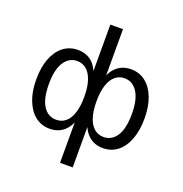

<svg xmlns="http://www.w3.org/2000/svg" viewBox="-153 -840 1101 1155"><g transform="rotate(20 397.5 -262.5)"><path d="M357 180V-106.8H366.5Q351.5 -52 315.8 -21.5Q280.1 8.9 226.9 8.9Q174 8.9 134.6 -22Q95.2 -53 73 -110Q50.8 -166.9 50.8 -243.4Q50.8 -320.9 72.7 -377.3Q94.7 -433.8 134.3 -464.6Q174 -495.3 226.9 -495.3Q280.5 -495.3 316.3 -464.8Q352 -434.4 366.5 -379H357V-705H438V-379H428.1Q442.5 -434.4 478.5 -464.8Q514.5 -495.3 567.6 -495.3Q620.5 -495.3 660.2 -464.6Q699.8 -433.8 721.8 -377.3Q743.7 -320.9 743.7 -243.4Q743.7 -166.9 722 -110Q700.3 -53 660.9 -22Q621.5 8.9 567.6 8.9Q514.9 8.9 479.2 -21.5Q443.5 -52 428.1 -106.8H438V180ZM245.4 -55.4Q280.7 -55.4 306 -76.6Q331.2 -97.8 344.8 -139.9Q358.5 -182 358.5 -243.4Q358.5 -304.3 344.6 -346.2Q330.8 -388 305.5 -409.5Q280.3 -431 245.4 -431Q193.4 -431 162.6 -383Q131.8 -335 131.8 -243.4Q131.8 -150.3 162.3 -102.8Q192.8 -55.4 245.4 -55.4ZM548.6 -55.4Q601.6 -55.4 632.2 -102.8Q662.7 -150.3 662.7 -243.4Q662.7 -335 631.9 -383Q601.2 -431 548.6 -431Q514.3 -431 489 -409.5Q463.8 -388 450.1 -346.2Q436.5 -304.3 436.5 -243.4Q436.5 -182 450.1 -139.9Q463.8 -97.8 489 -76.6Q514.3 -55.4 548.6 -55.4Z"/></g></svg>

Font: Nunito Sans 12pt ExtraLight
Style: Regular
Weight: 200
Designer: Vernon Adams
Foundry: Vernon Adams
Version: Version 3.101;gftools[0.9.27]